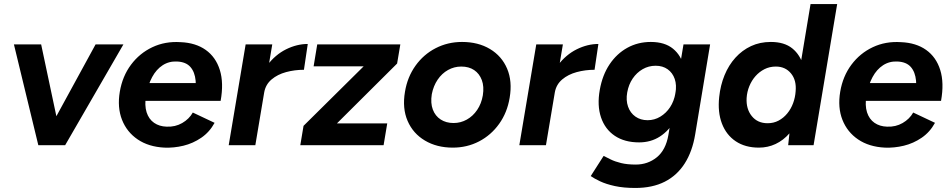

<svg xmlns="http://www.w3.org/2000/svg" viewBox="-20 -720 4711 952"><path d="M181 0 454 -500H592L303 0ZM170 0 49 -500H184L290 0Z M795 12Q717 8 663 -28.5Q609 -65 585 -126Q561 -187 574 -265Q587 -342 629.5 -399Q672 -456 735.5 -486Q799 -516 875 -511Q950 -508 1000 -472.5Q1050 -437 1070 -373Q1090 -309 1074 -220H944Q954 -277 950 -320Q946 -363 924 -388Q902 -413 858 -415Q818 -417 786.5 -396.5Q755 -376 734.5 -338Q714 -300 704 -247Q696 -197 707 -163Q718 -129 744 -111Q770 -93 806 -92Q849 -90 883.5 -110Q918 -130 936 -162L1044 -111Q1019 -65 978 -37Q937 -9 889.5 2.5Q842 14 795 12ZM656 -220 660 -308H1015L1011 -220Z M1114 0 1198 -500H1330L1246 0ZM1250 -261Q1264 -342 1304.5 -395.5Q1345 -449 1398.5 -475.5Q1452 -502 1506 -502L1487 -374Q1441 -374 1398.5 -362.5Q1356 -351 1326.5 -326Q1297 -301 1290 -262Z M1558 -16 1485 -96 1880 -487 1949 -405ZM1469 0 1485 -96 1566 -108H1900L1882 0ZM1535 -391 1553 -500H1965L1949 -405L1865 -391Z M2225 12Q2146 12 2087 -23Q2028 -58 2001 -120.5Q1974 -183 1988 -265Q2000 -338 2040 -394Q2080 -450 2140 -481Q2200 -512 2271 -512Q2351 -512 2409.5 -477Q2468 -442 2494.5 -379.5Q2521 -317 2507 -235Q2495 -162 2455 -106Q2415 -50 2355.5 -19Q2296 12 2225 12ZM2229 -110Q2264 -110 2294.5 -127Q2325 -144 2346 -175Q2367 -206 2374 -247Q2381 -291 2369 -323Q2357 -355 2331 -372.5Q2305 -390 2267 -390Q2232 -390 2201.5 -373Q2171 -356 2150 -325Q2129 -294 2121 -253Q2114 -209 2126 -177Q2138 -145 2165 -127.5Q2192 -110 2229 -110Z M2555 0 2639 -500H2771L2687 0ZM2691 -261Q2705 -342 2745.5 -395.5Q2786 -449 2839.5 -475.5Q2893 -502 2947 -502L2928 -374Q2882 -374 2839.5 -362.5Q2797 -351 2767.5 -326Q2738 -301 2731 -262Z M3130 212Q3072 212 3028.5 202.5Q2985 193 2955.5 179Q2926 165 2909 153L2973 53Q2987 60 3008 70.5Q3029 81 3059.5 88.5Q3090 96 3132 96Q3192 96 3236.5 60Q3281 24 3294 -50L3369 -500H3501L3427 -54Q3413 31 3375 90.5Q3337 150 3276 181Q3215 212 3130 212ZM3149 -14Q3077 -14 3028.5 -46.5Q2980 -79 2960 -138Q2940 -197 2954 -275Q2967 -348 3002.5 -401Q3038 -454 3090.5 -483Q3143 -512 3207 -512Q3276 -512 3317 -478.5Q3358 -445 3371.5 -387Q3385 -329 3371 -252Q3359 -179 3328 -125.5Q3297 -72 3252 -43Q3207 -14 3149 -14ZM3191 -124Q3225 -124 3254 -141.5Q3283 -159 3302.5 -188.5Q3322 -218 3329 -258Q3336 -298 3325.5 -328.5Q3315 -359 3290.5 -376.5Q3266 -394 3231 -394Q3196 -394 3166.5 -377Q3137 -360 3117 -330.5Q3097 -301 3090 -262Q3083 -223 3094 -191.5Q3105 -160 3130.5 -142Q3156 -124 3191 -124Z M3888 0 3898 -93 3999 -700H4131L4014 0ZM3743 12Q3675 12 3628 -19.5Q3581 -51 3559.5 -107.5Q3538 -164 3546 -239Q3552 -297 3572.5 -347Q3593 -397 3626.5 -434Q3660 -471 3704 -491.5Q3748 -512 3802 -512Q3869 -512 3908.5 -480Q3948 -448 3963.5 -392.5Q3979 -337 3970 -263Q3964 -196 3944.5 -145Q3925 -94 3894.5 -59Q3864 -24 3825.5 -6Q3787 12 3743 12ZM3786 -109Q3816 -109 3840.5 -122Q3865 -135 3883.5 -157.5Q3902 -180 3912.5 -208.5Q3923 -237 3925 -267Q3930 -322 3902 -356Q3874 -390 3827 -390Q3796 -390 3770.5 -377Q3745 -364 3726 -342.5Q3707 -321 3695.5 -293Q3684 -265 3682 -234Q3679 -180 3707.5 -144.5Q3736 -109 3786 -109Z M4367 12Q4289 8 4235 -28.5Q4181 -65 4157 -126Q4133 -187 4146 -265Q4159 -342 4201.5 -399Q4244 -456 4307.5 -486Q4371 -516 4447 -511Q4522 -508 4572 -472.5Q4622 -437 4642 -373Q4662 -309 4646 -220H4516Q4526 -277 4522 -320Q4518 -363 4496 -388Q4474 -413 4430 -415Q4390 -417 4358.5 -396.5Q4327 -376 4306.5 -338Q4286 -300 4276 -247Q4268 -197 4279 -163Q4290 -129 4316 -111Q4342 -93 4378 -92Q4421 -90 4455.5 -110Q4490 -130 4508 -162L4616 -111Q4591 -65 4550 -37Q4509 -9 4461.5 2.5Q4414 14 4367 12ZM4228 -220 4232 -308H4587L4583 -220Z"/></svg>

Font: Figtree Light
Style: Bold Italic
Weight: 700
Italic angle: -9.5°
Version: Version 2.000